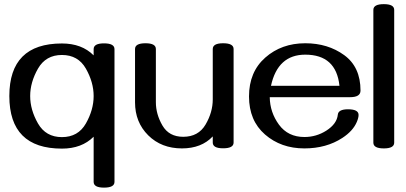

<svg xmlns="http://www.w3.org/2000/svg" viewBox="-20 -694 1931 913"><path d="M474.6 -487.8Q425.3 -487.8 425.3 -460.4V-430.7Q369.1 -487.3 274.4 -487.3Q24.4 -487.3 24.4 -237.3Q24.4 12.7 274.4 12.7Q368.7 12.7 425.3 -43.9V170.9Q425.3 198.2 474.6 198.2Q524.4 198.2 524.4 170.9V-460.4Q524.4 -487.8 474.6 -487.8ZM274.4 -432.6Q351.6 -432.6 388.4 -367.7Q425.3 -302.7 425.3 -237.3Q425.3 -171.9 388.4 -106.9Q351.6 -42 274.4 -42Q197.8 -42 160.6 -106.9Q123.5 -171.9 123.5 -237.3Q123.5 -302.7 160.6 -367.7Q197.8 -432.6 274.4 -432.6Z M671.9 -488.3Q721.2 -488.3 721.2 -460.9V-208Q721.2 -150.9 752.4 -97.2Q783.7 -43.5 851.1 -43.5Q923.3 -43.5 957.5 -101.8Q991.7 -160.2 991.7 -221.2V-460.9Q991.7 -488.3 1041 -488.3Q1090.8 -488.3 1090.8 -460.9V-16.1Q1090.8 11.2 1041 11.2Q991.7 11.2 991.7 -16.1V-45.4Q938 11.7 845.2 11.7Q747.6 11.7 684.8 -50.5Q622.1 -112.8 622.1 -207.5V-460.9Q622.1 -488.3 671.9 -488.3Z M1427.2 11.7Q1316.4 11.7 1240.2 -54.4Q1164.1 -120.6 1164.1 -235.4Q1164.1 -352.1 1241.5 -420.2Q1318.8 -488.3 1431.6 -488.3Q1539.1 -488.3 1616.7 -431.9Q1694.3 -375.5 1694.3 -263.2Q1694.3 -231.9 1645 -231.9H1262.7Q1263.7 -159.7 1306.6 -101.1Q1349.6 -42.5 1427.7 -42.5Q1483.9 -42.5 1531.7 -72.8Q1582 -105 1586.4 -148.9Q1588.9 -174.3 1634.8 -174.3Q1685.1 -174.3 1685.1 -147.5Q1685.1 -133.8 1676.8 -114.3Q1658.7 -71.3 1607.9 -38.1Q1531.7 11.7 1427.2 11.7ZM1594.2 -286.1Q1578.6 -434.1 1431.6 -434.1Q1300.8 -434.1 1268.6 -286.1Z M1805.2 11.7Q1755.4 11.7 1755.4 -15.6V-647Q1755.4 -674.3 1805.2 -674.3Q1854.5 -674.3 1854.5 -647V-15.6Q1854.5 11.7 1805.2 11.7Z"/></svg>

Font: Gayathri
Style: Bold
Weight: 700
Designer: Binoy Dominic <binoy.domenic@gmail.com>
Foundry: SMC
Version: Version 1.000